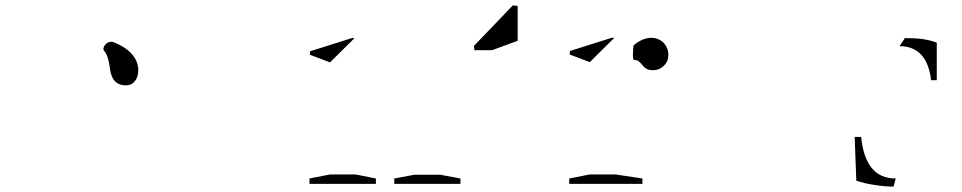

<svg xmlns="http://www.w3.org/2000/svg" viewBox="-20 -681 3562 711"><path d="M403 -524C376 -535 355 -503 366 -492C376 -481 383 -460 387 -428C387 -428 387 -428 387 -428C392 -386 411 -365 446 -365C446 -365 446 -365 446 -365C460 -365 471 -370 480 -381C488 -391 492 -405 492 -422C492 -422 492 -422 492 -422C492 -443 484 -463 468 -481C452 -499 430 -513 403 -524Z M1610 -34C1610 -34 1515 -34 1515 -34C1515 -34 1440 -20 1440 -20C1440 -20 1440 0 1440 0C1440 0 1685 0 1685 0C1685 0 1685 -20 1685 -20C1685 -20 1610 -34 1610 -34ZM1297 -35C1297 -35 1202 -35 1202 -35C1202 -35 1126 -20 1126 -20C1126 -20 1126 0 1126 0C1126 0 1372 0 1372 0C1372 0 1372 -20 1372 -20C1372 -20 1297 -35 1297 -35ZM1202 -450C1202 -450 1293 -540 1293 -540C1293 -540 1283 -540 1283 -540C1283 -540 1128 -491 1128 -491C1128 -491 1128 -478 1128 -478C1128 -478 1202 -450 1202 -450Z M1802 -495C1802 -495 1897 -530 1897 -530C1897 -530 1897 -659 1897 -659C1897 -659 1879 -661 1879 -661C1879 -661 1735 -511 1735 -511C1735 -511 1737 -495 1737 -495C1737 -495 1802 -495 1802 -495Z M2392 -541C2392 -541 2392 -541 2392 -541C2371 -541 2349 -532 2326 -513C2326 -513 2320 -459 2328 -459C2328 -459 2328 -459 2328 -459C2334 -459 2339 -458 2344 -455C2348 -452 2353 -447 2359 -440C2359 -440 2359 -440 2359 -440C2368 -427 2381 -421 2397 -421C2397 -421 2397 -421 2397 -421C2414 -421 2428 -427 2439 -438C2450 -449 2455 -462 2455 -478C2455 -478 2455 -478 2455 -478C2455 -495 2449 -510 2437 -523C2424 -535 2409 -541 2392 -541ZM2259 -35C2259 -35 2164 -35 2164 -35C2164 -35 2088 -20 2088 -20C2088 -20 2088 0 2088 0C2088 0 2359 0 2359 0C2359 0 2359 -20 2359 -20C2359 -20 2259 -35 2259 -35ZM2164 -451C2164 -451 2255 -541 2255 -541C2255 -541 2245 -541 2245 -541C2245 -541 2090 -492 2090 -492C2090 -492 2090 -479 2090 -479C2090 -479 2164 -451 2164 -451Z M3331 -540C3331 -540 3311 -510 3311 -510C3311 -510 3311 -510 3311 -510C3379 -510 3418 -468 3428 -384C3428 -384 3449 -384 3449 -384C3449 -384 3449 -523 3449 -523C3449 -523 3449 -523 3449 -523C3436 -528 3419 -533 3398 -536C3376 -539 3354 -540 3331 -540ZM3289 10C3289 10 3297 -20 3297 -20C3297 -20 3297 -20 3297 -20C3259 -20 3229 -33 3208 -59C3187 -85 3174 -123 3169 -174C3169 -174 3145 -174 3145 -174C3145 -174 3151 -12 3151 -12C3151 -12 3151 -12 3151 -12C3170 -5 3193 0 3219 4C3244 8 3268 10 3289 10Z"/></svg>

Font: Only Serifs
Style: Regular
Weight: 500
Designer: Matt LaGrandeur
Version: Version 0.001